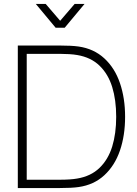

<svg xmlns="http://www.w3.org/2000/svg" viewBox="-20 -950 692 970"><path d="M70 0V-720H281Q342 -720 377 -715Q454 -704 507 -655.2Q560 -606.5 586 -530.2Q612 -454 612 -360Q612 -265.5 586 -189.5Q560 -113.5 507.2 -64.8Q454.5 -16 377 -5Q343 0 281 0ZM115 -42H281Q337 -42 370 -48Q439 -59.5 482.8 -101.8Q526.5 -144 546.8 -209.5Q567 -275 567 -360Q567 -445 546.8 -510.5Q526.5 -576 482.8 -618.2Q439 -660.5 370 -672Q354 -675 329.5 -676.5Q305 -678 281 -678H115ZM161 -930H211L284 -845L357 -930H407L307 -810H261Z"/></svg>

Font: Hauora
Style: Regular
Weight: 400
Designer: Wayne Shih
Foundry: WCYS
Version: Version 1.001